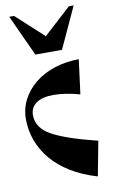

<svg xmlns="http://www.w3.org/2000/svg" viewBox="-97 -918 576 980"><g transform="rotate(-10 191.0 -427.5)"><path d="M56 -352Q56 -286 128 -246Q200 -206 362 -166L328 13Q250 -10 191.5 -46Q133 -82 94.5 -128Q56 -174 36.5 -227.5Q17 -281 17 -338Q17 -392 41 -438.5Q65 -485 107.5 -519.5Q150 -554 209 -573.5Q268 -593 336 -593L313 -415Q269 -427 235 -431.5Q201 -436 176 -436Q119 -436 87.5 -414Q56 -392 56 -352ZM333 -868H358L260 -655H122L24 -868H49L191 -738Z"/></g></svg>

Font: Trickster
Style: Regular
Weight: 400
Designer: Jean-Baptiste Morizot
Foundry: Jean-Baptiste Morizot
Version: Version 2.000;PS 2.0;hotconv 1.0.88;makeotf.lib2.5.647800